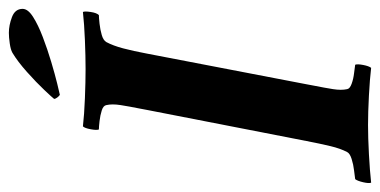

<svg xmlns="http://www.w3.org/2000/svg" viewBox="-242 -621 857 433"><g transform="rotate(-90 186.5 -404.5)"><path d="M189 -698Q186 -700 183 -704Q180 -708 180 -711Q183 -715 200 -733Q217 -751 240.5 -772Q264 -793 284 -805Q291 -809 305 -811Q319 -813 329 -813Q346 -813 364.5 -806Q383 -799 383 -782Q383 -770 365 -758.5Q347 -747 319.5 -736.5Q292 -726 263.5 -717.5Q235 -709 214.5 -704Q194 -699 189 -698ZM247 -640Q276 -640 312.5 -641.5Q349 -643 376 -646Q378 -642 376 -628.5Q374 -615 369 -610Q363 -610 349.5 -608.5Q336 -607 324 -603.5Q312 -600 308 -593Q300 -578 294 -555.5Q288 -533 282 -501L213 -142Q212 -138 211.5 -134Q211 -130 210 -126Q205 -101 202 -82Q199 -63 202 -50Q203 -44 214 -40Q225 -36 238 -34.5Q251 -33 257 -32Q259 -27 256.5 -14Q254 -1 250 4Q225 1 187.5 -1Q150 -3 121 -3Q93 -3 55.5 -1Q18 1 -9 4Q-11 -1 -8 -14Q-5 -27 -1 -32Q5 -33 18.5 -34.5Q32 -36 44.5 -40Q57 -44 60 -50Q68 -65 73.5 -88Q79 -111 85 -142L155 -501Q156 -505 156.5 -509Q157 -513 158 -517Q163 -542 166 -561Q169 -580 166 -593Q165 -600 154 -603.5Q143 -607 130 -608.5Q117 -610 111 -610Q109 -615 111.5 -628.5Q114 -642 118 -646Q144 -643 181.5 -641.5Q219 -640 247 -640Z"/></g></svg>

Font: Amiri
Style: Bold Italic
Weight: 700
Italic angle: 10°
Designer: Khaled Hosny
Version: Version 0.113